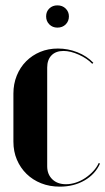

<svg xmlns="http://www.w3.org/2000/svg" viewBox="-20 -686 393 716"><path d="M30 -337Q30 -373 42.5 -404Q55 -435 77.5 -457.5Q100 -480 130 -492.5Q160 -505 196 -505Q234 -505 269 -491Q304 -477 328 -452L324 -448Q305 -468 274 -482Q243 -496 217 -496Q188 -496 172 -479.5Q156 -463 156 -434V-66Q156 -36 175 -17.5Q194 1 226 1Q244 1 262.5 -5Q281 -11 297.5 -22Q314 -33 327.5 -47.5Q341 -62 348 -78L353 -76Q335 -36 295 -13Q255 10 203 10Q165 10 133.5 -2.5Q102 -15 79 -37.5Q56 -60 43 -90.5Q30 -121 30 -158ZM152 -625Q152 -643 164 -654.5Q176 -666 194 -666Q213 -666 225 -654Q237 -642 237 -625Q237 -607 225 -595Q213 -583 194 -583Q176 -583 164 -595Q152 -607 152 -625Z"/></svg>

Font: Moniqa Black Display
Style: Regular
Weight: 900
Designer: Rajesh Rajput
Foundry: Rajesh Rajput
Version: Version 1.000